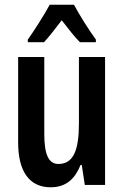

<svg xmlns="http://www.w3.org/2000/svg" viewBox="-20 -785 524 815"><path d="M294 -765H191C171 -727 122 -650 98 -617V-606H167C187 -627 215 -664 242 -699C269 -664 296 -629 319 -606H387V-617C357 -658 318 -720 294 -765ZM426 -543H315V-261C315 -150 293 -89 228 -89C186 -89 168 -130 168 -216V-543H57V-180C57 -57 105 10 195 10C264 10 300 -30 322 -85H327L340 0H426Z"/></svg>

Font: Noto Sans Hebrew ExtraCondensed SemiBold
Style: Regular
Weight: 600
Width: 2
Designer: Ben Nathan
Foundry: Google LLC
Version: Version 3.001